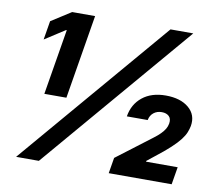

<svg xmlns="http://www.w3.org/2000/svg" viewBox="-80 -822 1044 917"><g transform="rotate(10 442.5 -364.0)"><path d="M309.1 -727.5 241.7 -319.8H134.8L187.5 -637.7H184.1L86.4 -574.7L101.6 -666L197.8 -727.5ZM54.2 0 674.8 -727.5H785.2L164.6 0ZM503.4 0 516.1 -76.2 685.1 -204.6Q704.6 -219.2 717 -231.9Q729.5 -244.6 736.8 -256.8Q744.1 -269 746.6 -283.2Q750.5 -307.1 737.8 -319.1Q725.1 -331.1 702.6 -331.1Q679.7 -331.1 663.3 -318.1Q647 -305.2 642.6 -282.2H541.5Q551.3 -342.3 595 -377.4Q638.7 -412.6 708 -412.6Q779.3 -412.6 819.6 -378.7Q859.9 -344.7 850.6 -290Q847.7 -274.9 841.1 -258.3Q834.5 -241.7 819.3 -221.9Q804.2 -202.1 776.4 -176.3Q748.5 -150.4 703.6 -115.7L669.9 -88.9L669.4 -85H822.8L808.6 0Z"/></g></svg>

Font: Inter 18pt ExtraBold
Style: Italic
Weight: 800
Italic angle: -9.3988°
Designer: Rasmus Andersson
Foundry: rsms
Version: Version 4.001;git-66647c0bb